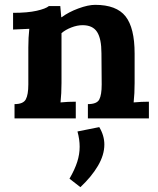

<svg xmlns="http://www.w3.org/2000/svg" viewBox="-20 -489 654 793"><path d="M34 0ZM536 -268V-146Q536 -103 532 -66Q564 -69 595 -69V0H343V-59Q380 -59 390 -78Q400 -97 400 -140L399 -269Q399 -329 381 -357Q363 -385 321 -385Q299 -385 274.5 -375.5Q250 -366 234 -352V-146Q234 -103 230 -66Q260 -69 293 -69V0H40V-59Q76 -59 86.5 -78.5Q97 -98 97 -140V-293Q97 -334 101 -370L34 -367V-436Q94 -436 131.5 -444.5Q169 -453 182 -464H229Q229 -462 233 -418H235Q263 -439 303.5 -454Q344 -469 373 -469Q461 -469 498.5 -421.5Q536 -374 536 -268ZM411 108Q411 151 384.5 196Q358 241 312 284L267 249Q289 211 299 179.5Q309 148 309 117Q309 87 300 54L390 36Q411 71 411 108Z"/></svg>

Font: Sumana
Style: Bold
Weight: 700
Designer: Cyreal, Alexei Vanyashin (Devanagari), Olga Karpushina (Latin)
Foundry: Cyreal
Version: Version 1.015;PS 001.015;hotconv 1.0.70;makeotf.lib2.5.58329